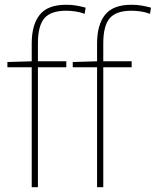

<svg xmlns="http://www.w3.org/2000/svg" viewBox="-20 -785 653 805"><path d="M258 -503H139V0H113V-503H11V-525L113 -528V-603Q113 -681 146.5 -723Q180 -765 257 -765Q282 -765 301 -761.5Q320 -758 339 -753L335 -727Q317 -734 296.5 -737Q276 -740 257 -740Q193 -740 166 -708.5Q139 -677 139 -603V-528H258ZM532 -503H413V0H387V-503H285V-525L387 -528V-603Q387 -681 420.5 -723Q454 -765 531 -765Q556 -765 575 -761.5Q594 -758 613 -753L609 -727Q591 -734 570.5 -737Q550 -740 531 -740Q467 -740 440 -708.5Q413 -677 413 -603V-528H532Z"/></svg>

Font: Noto Sans Thin
Style: Regular
Weight: 100
Designer: Monotype Design Team
Foundry: Monotype Imaging Inc.
Version: Version 2.007